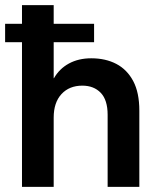

<svg xmlns="http://www.w3.org/2000/svg" viewBox="-30 -731 616 751"><path d="M56 0V-711H180V-425H181Q202 -462 239.5 -482.5Q277 -503 327 -503Q383 -503 425 -481Q467 -459 491 -414Q515 -369 515 -298V0H391V-282Q391 -340 364 -368Q337 -396 292 -396Q241 -396 210.5 -363Q180 -330 180 -271V0ZM-10 -566V-638H338V-566Z"/></svg>

Font: TikTok Sans 24pt SemiBold
Style: Regular
Weight: 600
Version: Version 4.000